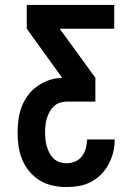

<svg xmlns="http://www.w3.org/2000/svg" viewBox="-20 -540 540 775"><path d="M248 215Q220 215 192.5 209Q165 203 141 188.5Q117 174 99 152.5Q81 131 70 105Q59 79 55 51Q51 23 51 -5Q51 -31 54.5 -57.5Q58 -84 67.5 -109Q77 -134 93 -155.5Q109 -177 131 -192.5Q153 -208 178.5 -216.5Q204 -225 231 -226L88 -424V-520H441V-424H221L365 -226V-130H250Q236 -130 222 -125.5Q208 -121 197.5 -111Q187 -101 180 -88.5Q173 -76 169 -62Q165 -48 163.5 -33.5Q162 -19 162 -5Q162 9 163.5 23Q165 37 169 51Q173 65 179.5 77.5Q186 90 196.5 100Q207 110 220.5 114.5Q234 119 248 119Q266 119 283 112Q300 105 311 90.5Q322 76 326.5 58.5Q331 41 332 23H443Q443 49 437 74Q431 99 419 122Q407 145 388.5 163.5Q370 182 347.5 194Q325 206 299.5 210.5Q274 215 248 215Z"/></svg>

Font: Iosevka SS04
Style: Bold
Weight: 700
Monospace: yes
Designer: Belleve Invis
Foundry: Belleve Invis
Version: Version 19.0.0; ttfautohint (v1.8.4)